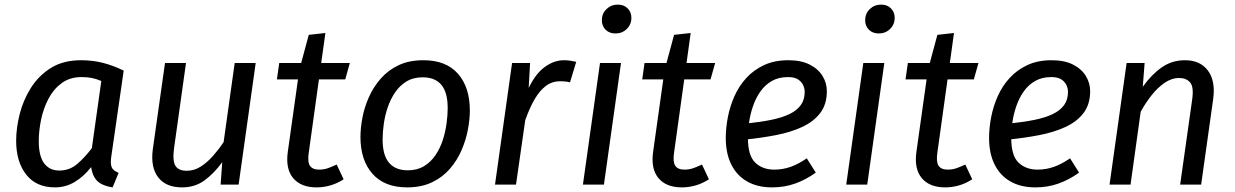

<svg xmlns="http://www.w3.org/2000/svg" viewBox="-20 -800 5351 832"><path d="M331 -539Q382 -539 426.5 -527.5Q471 -516 516 -494L462 -120Q458 -92 463.5 -76.5Q469 -61 494 -51L468 12Q442 8 422 -1.5Q402 -11 390.5 -29.5Q379 -48 375 -76Q344 -36 304.5 -12Q265 12 218 12Q137 12 93.5 -43.5Q50 -99 50 -190Q50 -244 65 -304.5Q80 -365 113.5 -418.5Q147 -472 200.5 -505.5Q254 -539 331 -539ZM333 -466Q283 -466 247.5 -440Q212 -414 190 -372Q168 -330 158 -281.5Q148 -233 148 -189Q148 -123 171.5 -92Q195 -61 237 -61Q281 -61 314 -89Q347 -117 378 -158L419 -449Q398 -458 378.5 -462Q359 -466 333 -466Z M769 12Q699 12 665.5 -31.5Q632 -75 642 -152L695 -527H786L734 -156Q727 -102 740.5 -81Q754 -60 789 -60Q822 -60 850.5 -78.5Q879 -97 904 -125.5Q929 -154 949 -184L997 -527H1088L1014 0H936L943 -97Q906 -47 865 -17.5Q824 12 769 12Z M1318 -649 1390 -657 1318 -139Q1312 -99 1323 -82Q1334 -65 1363 -65Q1383 -65 1400.5 -71Q1418 -77 1439 -87L1469 -23Q1441 -5 1411.5 3.5Q1382 12 1352 12Q1284 12 1250.5 -28Q1217 -68 1227 -141L1277 -497ZM1190 -527H1496L1476 -456H1180Z M1744 12Q1646 12 1594 -47Q1542 -106 1542 -206Q1542 -245 1550.5 -290Q1559 -335 1578.5 -379Q1598 -423 1630 -459.5Q1662 -496 1707.5 -517.5Q1753 -539 1815 -539Q1913 -539 1964.5 -480.5Q2016 -422 2016 -321Q2016 -283 2007.5 -238Q1999 -193 1980 -149Q1961 -105 1929.5 -68.5Q1898 -32 1852 -10Q1806 12 1744 12ZM1747 -62Q1788 -62 1817.5 -80Q1847 -98 1867 -127.5Q1887 -157 1898.5 -192.5Q1910 -228 1915 -264.5Q1920 -301 1920 -331Q1920 -400 1892.5 -432.5Q1865 -465 1812 -465Q1771 -465 1741.5 -447Q1712 -429 1692 -399.5Q1672 -370 1660 -334.5Q1648 -299 1643 -262.5Q1638 -226 1638 -196Q1638 -127 1666 -94.5Q1694 -62 1747 -62Z M2424 -539Q2438 -539 2451.5 -537Q2465 -535 2477 -532L2450 -443Q2439 -446 2429.5 -447Q2420 -448 2407 -448Q2373 -448 2346 -428Q2319 -408 2297 -370.5Q2275 -333 2256 -279L2216 0H2125L2199 -527H2277L2271 -419Q2301 -481 2341 -510Q2381 -539 2424 -539Z M2580 -527H2671L2597 0H2506ZM2647 -655Q2620 -655 2604 -671.5Q2588 -688 2588 -712Q2588 -741 2608 -760.5Q2628 -780 2657 -780Q2684 -780 2700 -763.5Q2716 -747 2716 -723Q2716 -694 2696 -674.5Q2676 -655 2647 -655Z M2901 -649 2973 -657 2901 -139Q2895 -99 2906 -82Q2917 -65 2946 -65Q2966 -65 2983.5 -71Q3001 -77 3022 -87L3052 -23Q3024 -5 2994.5 3.5Q2965 12 2935 12Q2867 12 2833.5 -28Q2800 -68 2810 -141L2860 -497ZM2773 -527H3079L3059 -456H2763Z M3396 -539Q3452 -539 3489 -520Q3526 -501 3544.5 -470.5Q3563 -440 3563 -405Q3563 -348 3534.5 -310.5Q3506 -273 3456.5 -250Q3407 -227 3342.5 -214.5Q3278 -202 3207 -195L3216 -265Q3275 -271 3321.5 -280.5Q3368 -290 3400.5 -305.5Q3433 -321 3450 -344.5Q3467 -368 3467 -402Q3467 -415 3461 -429.5Q3455 -444 3439.5 -455Q3424 -466 3395 -466Q3354 -466 3324.5 -449Q3295 -432 3275 -403.5Q3255 -375 3243 -340Q3231 -305 3226 -269.5Q3221 -234 3221 -202Q3221 -126 3252.5 -95.5Q3284 -65 3335 -65Q3372 -65 3406 -77Q3440 -89 3476 -114L3515 -52Q3472 -21 3425.5 -4.5Q3379 12 3326 12Q3262 12 3217 -14Q3172 -40 3148.5 -88Q3125 -136 3125 -202Q3125 -245 3134 -292Q3143 -339 3162.5 -383Q3182 -427 3214 -462Q3246 -497 3291 -518Q3336 -539 3396 -539Z M3721 -527H3812L3738 0H3647ZM3788 -655Q3761 -655 3745 -671.5Q3729 -688 3729 -712Q3729 -741 3749 -760.5Q3769 -780 3798 -780Q3825 -780 3841 -763.5Q3857 -747 3857 -723Q3857 -694 3837 -674.5Q3817 -655 3788 -655Z M4042 -649 4114 -657 4042 -139Q4036 -99 4047 -82Q4058 -65 4087 -65Q4107 -65 4124.5 -71Q4142 -77 4163 -87L4193 -23Q4165 -5 4135.5 3.5Q4106 12 4076 12Q4008 12 3974.5 -28Q3941 -68 3951 -141L4001 -497ZM3914 -527H4220L4200 -456H3904Z M4537 -539Q4593 -539 4630 -520Q4667 -501 4685.5 -470.5Q4704 -440 4704 -405Q4704 -348 4675.5 -310.5Q4647 -273 4597.5 -250Q4548 -227 4483.5 -214.5Q4419 -202 4348 -195L4357 -265Q4416 -271 4462.5 -280.5Q4509 -290 4541.5 -305.5Q4574 -321 4591 -344.5Q4608 -368 4608 -402Q4608 -415 4602 -429.5Q4596 -444 4580.5 -455Q4565 -466 4536 -466Q4495 -466 4465.5 -449Q4436 -432 4416 -403.5Q4396 -375 4384 -340Q4372 -305 4367 -269.5Q4362 -234 4362 -202Q4362 -126 4393.5 -95.5Q4425 -65 4476 -65Q4513 -65 4547 -77Q4581 -89 4617 -114L4656 -52Q4613 -21 4566.5 -4.5Q4520 12 4467 12Q4403 12 4358 -14Q4313 -40 4289.5 -88Q4266 -136 4266 -202Q4266 -245 4275 -292Q4284 -339 4303.5 -383Q4323 -427 4355 -462Q4387 -497 4432 -518Q4477 -539 4537 -539Z M5115 -539Q5181 -539 5214.5 -494Q5248 -449 5237 -370L5185 0H5094L5146 -368Q5154 -424 5137 -443Q5120 -462 5090 -462Q5057 -462 5026.5 -441Q4996 -420 4970 -387Q4944 -354 4923 -316L4879 0H4788L4862 -527H4940L4932 -424Q4969 -476 5013.5 -507.5Q5058 -539 5115 -539Z"/></svg>

Font: Fira Sans Variable
Style: Italic
Weight: 397
Italic angle: -8°
Designer: Carrois Corporate & Edenspiekermann AG
Foundry: Carrois Corporate GbR & Edenspiekermann AG
Version: Version 4.202